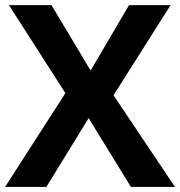

<svg xmlns="http://www.w3.org/2000/svg" viewBox="-20 -734 707 754"><path d="M425.8 -359.9 649.9 -713.9H486.8L335.9 -457L182.1 -713.9H15.1L236.8 -368.2L0 0H162.1L328.1 -270L494.1 0H667Z"/></svg>

Font: Open Sans bold
Style: Bold
Weight: 700
Foundry: Ascender Corporation
Version: Version 1.100;PS 001.100;hotconv 1.0.88;makeotf.lib2.5.64775